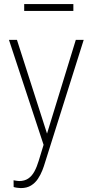

<svg xmlns="http://www.w3.org/2000/svg" viewBox="-20 -728 461 961"><path d="M212.9 -51.3 359.4 -528.3H398.9L205.1 86.4Q200.2 103.5 191.7 125.2Q183.1 147 169.7 167.2Q156.2 187.5 135.5 200.4Q114.7 213.4 84 213.4Q76.7 213.4 65.2 211.7Q53.7 210 48.3 208L47.9 174.3Q53.2 175.3 62.7 176.8Q72.3 178.2 75.7 178.2Q102.5 178.2 121.1 165.8Q139.6 153.3 152.1 130.4Q164.6 107.4 173.8 76.7ZM64.9 -528.3 219.2 -47.4 230 -8.3 202.6 10.3 24.9 -528.3ZM347.2 -707.5V-673.3H101.1V-707.5Z"/></svg>

Font: Roboto Condensed ExtraLight
Style: Regular
Weight: 250
Designer: Christian Robertson
Foundry: Google
Version: Version 3.008; 2023